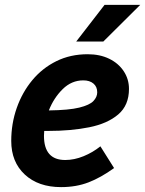

<svg xmlns="http://www.w3.org/2000/svg" viewBox="-20 -755 594 786"><path d="M26 -178Q26 -249 48.5 -313Q71 -377 112 -426.5Q153 -476 210.5 -504.5Q268 -533 339 -533Q389 -533 427 -514.5Q465 -496 486.5 -463.5Q508 -431 508 -391Q508 -324 464 -286.5Q420 -249 345.5 -234Q271 -219 177 -219Q170 -219 161 -219Q160 -209 160 -199Q160 -100 247 -100Q284 -100 322 -115.5Q360 -131 391 -156L447 -67Q393 -28 342.5 -8.5Q292 11 230 11Q137 11 81.5 -40.5Q26 -92 26 -178ZM321 -426Q273 -426 236.5 -390Q200 -354 180 -303Q262 -304 304.5 -314.5Q347 -325 362.5 -341.5Q378 -358 378 -377Q378 -400 362.5 -413Q347 -426 321 -426ZM292 -585 408 -735H554L403 -585Z"/></svg>

Font: Radio Canada SemiBold
Style: Italic
Weight: 600
Italic angle: -12°
Designer: Charles Daoud, Etienne Aubert Bonn, Alexandre Saumier Demers, Jacques Le Bailly
Foundry: Radio-Canada
Version: Version 2.104; ttfautohint (v1.8.4.7-5d5b);gftools[0.9.28.de